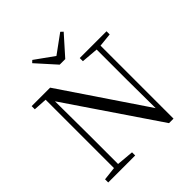

<svg xmlns="http://www.w3.org/2000/svg" viewBox="-249 -1116 1293 1293"><g transform="rotate(-45 398.0 -469.5)"><path d="M266 -945 250 -930 374 -792H427L550 -930L533 -946L400 -849ZM616 7H659V-688L756 -698V-728H501V-698L622 -688V-395L624 -128L219 -728H43V-698L140 -692V-41L44 -30V0H301V-30L179 -41V-319L177 -640Z"/></g></svg>

Font: Source Han Serif KR
Style: Regular
Weight: 400
Designer: Ryoko NISHIZUKA 西塚涼子 (kana & ideographs); Frank Grießhammer (Latin, Greek & Cyrillic); Wenlong ZHANG 张文龙 (bopomofo); San
Foundry: Adobe
Version: Version 2.001;hotconv 1.1.0;makeotfexe 2.6.0